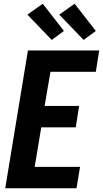

<svg xmlns="http://www.w3.org/2000/svg" viewBox="-20 -1004 549 1024"><path d="M8 0 129 -735H509L491 -621H249L218 -439H402L384 -325H200L165 -114H407L388 0ZM426 -791 296 -926 378 -984 491 -839ZM256 -791 126 -926 208 -984 321 -839Z"/></svg>

Font: Iosevka Curly Heavy
Style: Italic
Weight: 900
Italic angle: -9°
Monospace: yes
Designer: Belleve Invis
Foundry: Belleve Invis
Version: Version 22.1.2; ttfautohint (v1.8.4)